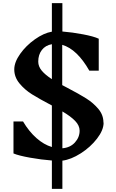

<svg xmlns="http://www.w3.org/2000/svg" viewBox="-20 -1005 740 1225"><path d="M378 20V200H311V19Q244 14 171.5 1Q99 -12 66 -26V-230H127Q165 -166 212.5 -124Q260 -82 311 -67V-332Q231 -374 184.5 -403Q138 -432 104.5 -472.5Q71 -513 71 -562Q71 -608 108.5 -661Q146 -714 202.5 -754Q259 -794 311 -803V-985H378V-804Q441 -799 509.5 -786Q578 -773 610 -758V-554H550Q472 -691 377 -719V-462L411 -444Q484 -406 530 -377Q576 -348 608 -309.5Q640 -271 640 -223L641 -222Q641 -175 599 -120.5Q557 -66 495 -26.5Q433 13 378 20ZM311 -500V-723Q270 -716 247 -686Q224 -656 224 -612Q224 -581 246.5 -554Q269 -527 311 -500ZM488 -171Q488 -204 459.5 -233.5Q431 -263 378 -294V-59Q428 -63 458 -96Q488 -129 488 -171Z"/></svg>

Font: Inknut Antiqua SemiBold
Style: Regular
Weight: 600
Designer: Claus Eggers Sørensen
Foundry: Claus Eggers Sørensen
Version: Version 1.003; ttfautohint (v1.8.2) -l 8 -r 50 -G 200 -x 14 